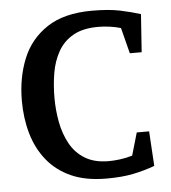

<svg xmlns="http://www.w3.org/2000/svg" viewBox="-48 -672 646 727"><g transform="rotate(-5 274.5 -309.0)"><path d="M328 10Q249 10 193.5 -15Q138 -40 102.5 -84.5Q67 -129 50.5 -187Q34 -245 34 -311Q34 -398 63 -470Q92 -542 157 -585Q222 -628 328 -628Q392 -628 434.5 -619Q477 -610 512 -599L502 -455H457L432 -553Q412 -559 389 -562Q366 -565 346 -565Q288 -565 251 -544Q214 -523 193.5 -486.5Q173 -450 165.5 -405Q158 -360 158 -311Q158 -265 166.5 -219.5Q175 -174 195.5 -136.5Q216 -99 252 -77Q288 -55 342 -55Q362 -55 385 -58Q408 -61 432 -68L457 -154H504L512 -22Q471 -7 428.5 1.5Q386 10 328 10Z"/></g></svg>

Font: Manuale SemiBold
Style: Regular
Weight: 600
Version: Version 1.002